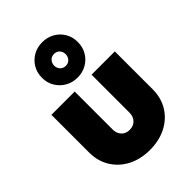

<svg xmlns="http://www.w3.org/2000/svg" viewBox="-233 -900 1015 1015"><g transform="rotate(-45 275.0 -392.0)"><path d="M275 11Q206 11 152.5 -16.5Q99 -44 68.5 -93.5Q38 -143 38 -206V-489H212V-206Q212 -186 220 -171Q228 -156 242 -148Q256 -140 275 -140Q303 -140 320.5 -158Q338 -176 338 -206V-489H512V-206Q512 -142 482 -93Q452 -44 398.5 -16.5Q345 11 275 11ZM276 -530Q237 -530 206.5 -548Q176 -566 158.5 -595.5Q141 -625 141 -662Q141 -700 158.5 -730Q176 -760 206.5 -777.5Q237 -795 275 -795Q313 -795 343.5 -777.5Q374 -760 391.5 -730Q409 -700 409 -663Q409 -625 391.5 -595Q374 -565 343.5 -547.5Q313 -530 276 -530ZM276 -618Q294 -618 306 -631Q318 -644 318 -663Q318 -682 306 -694.5Q294 -707 276 -707Q256 -707 244 -694Q232 -681 232 -662Q232 -644 244 -631Q256 -618 276 -618Z"/></g></svg>

Font: Outfit Thin ExtraBold
Style: Regular
Weight: 800
Version: Version 1.100;gftools[0.9.27]